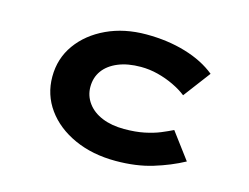

<svg xmlns="http://www.w3.org/2000/svg" viewBox="-81 -673 1057 814"><g transform="rotate(15 448.0 -266.0)"><path d="M481 10Q379 10 299.5 -26Q220 -62 175 -124.5Q130 -187 130 -266Q130 -346 174.5 -408Q219 -470 296 -506Q373 -542 470 -542Q563 -542 642 -518.5Q721 -495 775 -451L686 -333Q662 -352 628.5 -368Q595 -384 558 -393.5Q521 -403 483 -403Q425 -403 383 -385.5Q341 -368 319 -337.5Q297 -307 297 -266Q297 -227 320 -195.5Q343 -164 384.5 -147Q426 -130 481 -130Q531 -130 569.5 -138Q608 -146 637 -158Q666 -170 688 -181L774 -66Q715 -34 643 -12Q571 10 481 10Z"/></g></svg>

Font: Lexend Zetta
Style: Bold
Weight: 700
Designer: Bonnie Shaver-Troup, Thomas Jockin
Foundry: Lexend
Version: Version 1.007